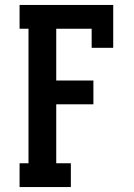

<svg xmlns="http://www.w3.org/2000/svg" viewBox="-20 -755 540 775"><path d="M59 0V-96H95V-639H59V-735H437V-562H350V-639H207V-430H357V-334H207V-96H266V0Z"/></svg>

Font: Iosevka Curly Slab
Style: Bold
Weight: 700
Monospace: yes
Designer: Belleve Invis
Foundry: Belleve Invis
Version: Version 22.1.2; ttfautohint (v1.8.4)